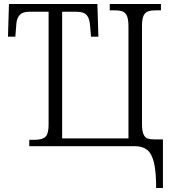

<svg xmlns="http://www.w3.org/2000/svg" viewBox="-20 -734 878 964"><path d="M658 0H127V-32H153Q192 -32 208 -47Q224 -62 224 -109V-675H126Q94 -675 79 -659Q64 -643 62 -613L57 -550H20L25 -714H469L474 -550H437L432 -609Q429 -643 414.5 -659Q400 -675 365 -675H292V-39H625V-602Q625 -636 617.5 -653.5Q610 -671 595.5 -676.5Q581 -682 555 -682H531V-714H788V-682H764Q737 -682 722.5 -676.5Q708 -671 700.5 -654.5Q693 -638 693 -605V-111Q693 -78 700 -61Q707 -44 720.5 -39Q734 -34 757 -34H798V210H764Q764 128 753 82.5Q742 37 719 18.5Q696 0 658 0Z"/></svg>

Font: Noto Serif Light
Style: Regular
Weight: 300
Designer: Monotype Design Team
Foundry: Monotype Imaging Inc.
Version: Version 1.001